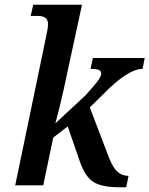

<svg xmlns="http://www.w3.org/2000/svg" viewBox="-20 -780 629 808"><path d="M521 -40Q491 -40 470.5 -61Q450 -82 430 -139L358 -328L415 -384Q518 -490 580 -490L589 -536H371L361 -490Q389 -490 397.5 -485Q406 -480 406 -470Q406 -460 393 -441.5Q380 -423 339 -378L213 -261Q231 -327 247.5 -401Q264 -475 277 -538L325 -760H120L109 -713H139Q182 -713 182 -679Q182 -668 179.5 -654Q177 -640 173 -621L44 0H162L204 -201L265 -248L315 -103Q338 -36 373.5 -14Q409 8 481 8H511Z"/></svg>

Font: Noto Serif SemiCondensed Semi
Style: Italic
Weight: 600
Width: 4
Italic angle: -12°
Designer: Monotype Design Team
Foundry: Monotype Imaging Inc.
Version: Version 1.901